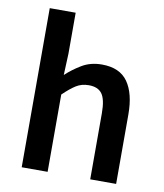

<svg xmlns="http://www.w3.org/2000/svg" viewBox="-80 -772 718 839"><g transform="rotate(10 279.0 -353.0)"><path d="M73 0V-706H188V-524L184 -429Q215 -458 253 -480.5Q291 -503 341 -503Q420 -503 456 -452Q492 -401 492 -308V0H377V-293Q377 -354 359 -379Q341 -404 300 -404Q268 -404 243.5 -388.5Q219 -373 188 -343V0Z"/></g></svg>

Font: Source Sans 3 SemiBold
Style: Regular
Weight: 600
Designer: Paul D. Hunt
Foundry: Adobe
Version: Version 3.046;hotconv 1.0.118;makeotfexe 2.5.65603